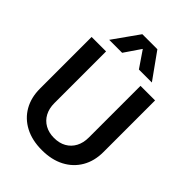

<svg xmlns="http://www.w3.org/2000/svg" viewBox="-266 -1051 1183 1183"><g transform="rotate(45 325.0 -459.5)"><path d="M325 12Q240 12 178 -20.5Q116 -53 82.5 -111.5Q49 -170 49 -248V-698H175V-248Q175 -201 193.5 -166.5Q212 -132 246 -113Q280 -94 325 -94Q371 -94 404.5 -113Q438 -132 456.5 -166.5Q475 -201 475 -248V-698H602V-248Q602 -170 568 -111.5Q534 -53 472 -20.5Q410 12 325 12ZM138 -762 258 -931H389L510 -762H397L324 -869L251 -762Z"/></g></svg>

Font: Azeret Mono Medium
Style: Regular
Weight: 500
Designer: Martin Vácha
Foundry: Displaay
Version: Version 1.002